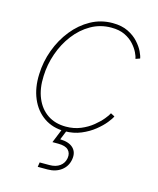

<svg xmlns="http://www.w3.org/2000/svg" viewBox="-113 -627 751 911"><g transform="rotate(15 263.0 -171.5)"><path d="M238.8 7.8Q180.2 7.8 137.2 -21.7Q94.2 -51.3 72 -103.5Q49.8 -155.8 52.7 -222.7Q54.7 -284.2 76.2 -342.3Q97.7 -400.4 134.5 -446.5Q171.4 -492.7 220.5 -519.8Q269.5 -546.9 327.1 -546.9Q372.1 -546.9 403.3 -531.5Q434.6 -516.1 454.6 -493.9Q474.6 -471.7 484.6 -450.7Q494.6 -429.7 496.1 -418L475.1 -410.6Q473.6 -421.4 464.6 -440.2Q455.6 -459 438.2 -478.5Q420.9 -498 393.6 -511.2Q366.2 -524.4 327.1 -524.4Q272.5 -524.4 227.3 -498.5Q182.1 -472.7 148.7 -429Q115.2 -385.3 96.2 -330.8Q77.1 -276.4 75.2 -219.2Q72.3 -157.7 91.6 -111.6Q110.8 -65.4 148.4 -40Q186 -14.6 238.8 -14.6Q278.3 -14.6 311.3 -28.3Q344.2 -42 368.9 -62.3Q393.6 -82.5 409.2 -101.6Q424.8 -120.6 429.7 -131.3L449.2 -121.1Q444.3 -109.4 427.2 -88.1Q410.2 -66.9 382.8 -44.9Q355.5 -22.9 319.1 -7.6Q282.7 7.8 238.8 7.8ZM159.7 204.1 163.1 181.6H210.9Q242.2 181.6 262 167.2Q281.7 152.8 286.1 127.4Q290 102.5 275.1 87.6Q260.3 72.8 225.6 72.8H196.8L230 -9.3H247.1L249.5 0L229 50.3Q272.5 51.3 293.5 71.8Q314.5 92.3 308.6 127.4Q302.7 162.6 275.4 183.3Q248 204.1 207.5 204.1Z"/></g></svg>

Font: Inter 18pt Thin
Style: Italic
Weight: 250
Italic angle: -9.3988°
Version: Version 4.001;git-66647c0bb